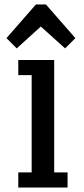

<svg xmlns="http://www.w3.org/2000/svg" viewBox="-20 -841 376 861"><path d="M62 -504H122V-68H62V0H283V-68H223V-572H62ZM55 -624 163 -722 272 -624 318 -670 186 -821H141L9 -670Z"/></svg>

Font: Glegoo
Style: Bold
Weight: 700
Version: Version 2.0.1; ttfautohint (v0.9) -r 48 -G 60